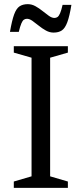

<svg xmlns="http://www.w3.org/2000/svg" viewBox="-20 -905 394 925"><path d="M307 -30.5V0H46.5V-30.5L132 -55.5V-627L46.5 -651.5V-682.5H307V-651.5L221.5 -627V-55.5ZM324 -881.5Q315 -826.5 304.2 -797.8Q293.5 -769 278 -758.5Q262.5 -748 238 -748Q219 -748 201 -758Q183 -768 166.8 -781.2Q150.5 -794.5 136.2 -804.5Q122 -814.5 110 -814.5Q101.5 -814.5 95 -810Q88.5 -805.5 82.8 -792Q77 -778.5 70.5 -751.5H28Q37.5 -806.5 48 -835.2Q58.5 -864 74.2 -874.5Q90 -885 114 -885Q133 -885 151 -875Q169 -865 185.2 -851.8Q201.5 -838.5 215.8 -828.5Q230 -818.5 242 -818.5Q250.5 -818.5 257 -823Q263.5 -827.5 269.5 -841.2Q275.5 -855 281.5 -881.5Z"/></svg>

Font: Newsreader
Style: Regular
Weight: 400
Designer: Hugues Gentile
Foundry: Production Type
Version: Version 1.003